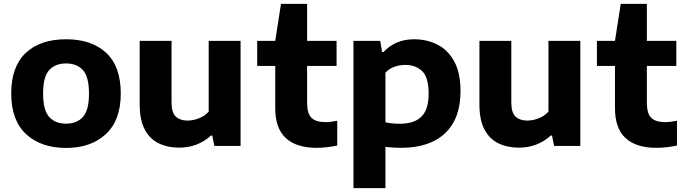

<svg xmlns="http://www.w3.org/2000/svg" viewBox="-20 -760 3566 1000"><path d="M324 10.5Q193.5 10.5 116 -61.2Q38.5 -133 38.5 -273Q38.5 -413 114 -484.2Q189.5 -555.5 324 -555.5Q458.5 -555.5 533.8 -484.2Q609 -413 609 -273Q609 -133.5 531.2 -61.5Q453.5 10.5 324 10.5ZM324 -116Q380.5 -116 412 -151Q443.5 -186 443.5 -272.5Q443.5 -360 412 -394.8Q380.5 -429.5 324 -429.5Q267.5 -429.5 236 -394.8Q204.5 -360 204.5 -273.5Q204.5 -186.5 235.8 -151.2Q267 -116 324 -116Z M913.5 9Q853 9 806.5 -13.5Q760 -36 733.8 -85.8Q707.5 -135.5 707.5 -216V-547H873.5V-226.5Q873.5 -173 896 -152.5Q918.5 -132 956.5 -132Q986 -132 1016 -143.8Q1046 -155.5 1067 -178.5V-547H1233V0H1096.5L1085.5 -54H1079Q1009.5 9 913.5 9Z M1629 10Q1524.5 10 1469 -40.5Q1413.5 -91 1413.5 -197.5V-416.5H1319.5V-547H1413.5L1443.5 -740H1579.5V-547H1733V-416.5H1579.5V-226.5Q1579.5 -168.5 1602.5 -146.2Q1625.5 -124 1675 -124Q1700 -124 1736.5 -131V-2Q1713.5 3 1685 6.5Q1656.5 10 1629 10Z M1821 220V-547H1960.5L1970 -489H1977.5Q2005 -519.5 2045.2 -537.5Q2085.5 -555.5 2137 -555.5Q2202.5 -555.5 2257.5 -528Q2312.5 -500.5 2345.5 -440.8Q2378.5 -381 2378.5 -284.5Q2378.5 -142 2298 -66Q2217.5 10 2068 10Q2046.5 10 2025.8 8.5Q2005 7 1987.5 5V220ZM2062.5 -115.5Q2138 -115.5 2175.2 -152.8Q2212.5 -190 2212.5 -272.5Q2212.5 -357.5 2178.5 -389.8Q2144.5 -422 2090.5 -422Q2062.5 -422 2035 -412.5Q2007.5 -403 1987.5 -381.5V-123Q2002.5 -119.5 2022.2 -117.5Q2042 -115.5 2062.5 -115.5Z M2683 9Q2622.5 9 2576 -13.5Q2529.5 -36 2503.2 -85.8Q2477 -135.5 2477 -216V-547H2643V-226.5Q2643 -173 2665.5 -152.5Q2688 -132 2726 -132Q2755.5 -132 2785.5 -143.8Q2815.5 -155.5 2836.5 -178.5V-547H3002.5V0H2866L2855 -54H2848.5Q2779 9 2683 9Z M3398.5 10Q3294 10 3238.5 -40.5Q3183 -91 3183 -197.5V-416.5H3089V-547H3183L3213 -740H3349V-547H3502.5V-416.5H3349V-226.5Q3349 -168.5 3372 -146.2Q3395 -124 3444.5 -124Q3469.5 -124 3506 -131V-2Q3483 3 3454.5 6.5Q3426 10 3398.5 10Z"/></svg>

Font: Encode Sans SemiExpanded SemiExpanded
Style: Bold
Weight: 700
Width: 6
Designer: Multiple Designers
Foundry: Impallari Type
Version: Version 3.000; ttfautohint (v1.8.3) -l 8 -r 50 -G 200 -x 14 